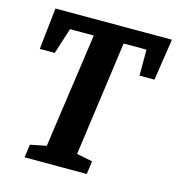

<svg xmlns="http://www.w3.org/2000/svg" viewBox="-99 -734 759 820"><g transform="rotate(15 280.5 -324.0)"><path d="M91 -58 162 -72 234 -579H129L92 -464H26L46 -648H561L533 -464H467V-579H366L296 -72L366 -58L358 0H83Z"/></g></svg>

Font: Faustina VF Beta
Style: Italic
Weight: 400
Italic angle: -8°
Designer: Alfonso Garcia
Foundry: Omnibus-Type
Version: Version 1.006